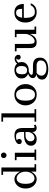

<svg xmlns="http://www.w3.org/2000/svg" viewBox="1518 -2318 1060 4136"><g transform="rotate(-90 2048.0 -250.0)"><path d="M579 -36.5V0H419V-109Q395 -58 352.8 -24Q310.5 10 256 10Q205.5 10 159.5 -18.5Q113.5 -47 84.5 -100.5Q55.5 -154 55.5 -229Q55.5 -304 84.5 -357.8Q113.5 -411.5 159.5 -440.2Q205.5 -469 256 -469Q310.5 -469 352.8 -434.8Q395 -400.5 419 -349V-713.5H348.5V-750H509V-36.5ZM419 -229Q419 -287.5 398 -331Q377 -374.5 344.2 -398.5Q311.5 -422.5 275.5 -422.5Q221.5 -422.5 188.8 -376Q156 -329.5 156 -229Q156 -128.5 188.8 -82.5Q221.5 -36.5 275.5 -36.5Q311.5 -36.5 344.2 -60.2Q377 -84 398 -127.2Q419 -170.5 419 -229Z M710.5 -700Q710.5 -725 728.2 -742.5Q746 -760 770.5 -760Q795.5 -760 813 -742.5Q830.5 -725 830.5 -700Q830.5 -675.5 813 -657.5Q795.5 -639.5 770.5 -639.5Q746 -639.5 728.2 -657.5Q710.5 -675.5 710.5 -700ZM665.5 -36.5H735.5V-423.5H665.5V-460H825.5V-36.5H895.5V0H665.5Z M1201 -261.5H1273V-304.5Q1273 -340.5 1266.5 -370Q1260 -399.5 1240 -417.2Q1220 -435 1180 -435Q1160 -435 1135.5 -430.8Q1111 -426.5 1091.5 -416Q1105 -410 1114.2 -398Q1123.5 -386 1123.5 -368Q1123.5 -338 1105.2 -324.5Q1087 -311 1066.5 -311Q1043.5 -311 1027.8 -325Q1012 -339 1012 -366Q1012 -397 1038.8 -420Q1065.5 -443 1107.5 -455.5Q1149.5 -468 1195 -468Q1264 -468 1299 -444Q1334 -420 1346 -382.5Q1358 -345 1358 -304.5V-70.5Q1358 -55.5 1362.2 -45.8Q1366.5 -36 1382.5 -36Q1390.5 -36 1401 -41Q1411.5 -46 1416.5 -51L1434 -16.5Q1420.5 -6.5 1402 1.8Q1383.5 10 1355 10Q1320 10 1296.5 -13Q1273 -36 1273 -80V-89Q1252 -43.5 1211.8 -16.8Q1171.5 10 1119.5 10Q1054.5 10 1015.8 -23.2Q977 -56.5 977 -113.5Q977 -180.5 1035.8 -221Q1094.5 -261.5 1201 -261.5ZM1152.5 -37.5Q1178.5 -37.5 1206.5 -55.5Q1234.5 -73.5 1253.8 -106.8Q1273 -140 1273 -185.5V-230.5H1201Q1135 -230.5 1103.2 -197.2Q1071.5 -164 1071.5 -123Q1071.5 -85.5 1092.2 -61.5Q1113 -37.5 1152.5 -37.5Z M1495 -36.5H1585V-713.5H1495V-750H1674.5V-36.5H1764.5V0H1495Z M1846.5 -230Q1846.5 -295 1874.5 -349.5Q1902.5 -404 1954 -436.8Q2005.5 -469.5 2076 -469.5Q2146.5 -469.5 2197.8 -436.8Q2249 -404 2276.8 -349.5Q2304.5 -295 2304.5 -230Q2304.5 -165 2276.8 -110.5Q2249 -56 2197.8 -23Q2146.5 10 2076 10Q2005.5 10 1954 -23Q1902.5 -56 1874.5 -110.5Q1846.5 -165 1846.5 -230ZM1947 -230Q1947 -195 1952.2 -159Q1957.5 -123 1971.5 -93Q1985.5 -63 2010.8 -44.8Q2036 -26.5 2076 -26.5Q2116 -26.5 2141.2 -44.8Q2166.5 -63 2180.5 -93Q2194.5 -123 2199.8 -159Q2205 -195 2205 -230Q2205 -265.5 2199.8 -301.2Q2194.5 -337 2180.5 -367Q2166.5 -397 2141.2 -415.2Q2116 -433.5 2076 -433.5Q2036 -433.5 2010.8 -415.2Q1985.5 -397 1971.5 -367Q1957.5 -337 1952.2 -301.2Q1947 -265.5 1947 -230Z M2433.5 -74Q2433.5 -108.5 2459.5 -134.2Q2485.5 -160 2524.5 -175Q2484.5 -191 2455.5 -225Q2426.5 -259 2426.5 -315Q2426.5 -370.5 2454.5 -404.5Q2482.5 -438.5 2523.8 -454Q2565 -469.5 2605.5 -469.5Q2643.5 -469.5 2682 -455.8Q2720.5 -442 2746 -412Q2768 -441.5 2796.8 -453.2Q2825.5 -465 2847 -465Q2884 -465 2909.8 -441.5Q2935.5 -418 2935.5 -389.5Q2935.5 -357.5 2918.5 -346Q2901.5 -334.5 2882.5 -334.5Q2864 -334.5 2848 -347.5Q2832 -360.5 2832 -385Q2832 -403 2841 -413.5Q2850 -424 2862.5 -428.5Q2856.5 -429.5 2850 -429.5Q2832 -429.5 2808 -420.2Q2784 -411 2765.5 -382Q2779.5 -352.5 2779.5 -315Q2779.5 -260 2752.8 -225.8Q2726 -191.5 2686 -175.8Q2646 -160 2605.5 -160Q2593.5 -160 2581.5 -161.5Q2553 -153.5 2528.5 -138.8Q2504 -124 2504 -106Q2504 -80 2530.8 -74.8Q2557.5 -69.5 2598.5 -69.5Q2625 -69.5 2651 -70Q2677 -70.5 2698.5 -70.5Q2726.5 -70.5 2757.2 -65.5Q2788 -60.5 2814.8 -45Q2841.5 -29.5 2858.2 0.8Q2875 31 2875 82Q2875 132 2853.2 166.2Q2831.5 200.5 2795.5 221Q2759.5 241.5 2716 250.8Q2672.5 260 2628.5 260Q2566 260 2514.5 246Q2463 232 2432.2 202Q2401.5 172 2401.5 125Q2401.5 85.5 2420.2 60.2Q2439 35 2465.5 21.5Q2492 8 2516 4Q2477 -3 2455.2 -21.5Q2433.5 -40 2433.5 -74ZM2516.5 -315Q2516.5 -278 2522.2 -251.5Q2528 -225 2547 -210.8Q2566 -196.5 2605.5 -196.5Q2650 -196.5 2672.2 -228Q2694.5 -259.5 2694.5 -315Q2694.5 -370.5 2672.2 -402Q2650 -433.5 2605.5 -433.5Q2561.5 -433.5 2539 -402Q2516.5 -370.5 2516.5 -315ZM2486.5 114.5Q2486.5 162 2528.8 191.2Q2571 220.5 2646.5 220.5Q2717 220.5 2765.2 191Q2813.5 161.5 2813.5 96.5Q2813.5 56.5 2784 32.8Q2754.5 9 2705.5 9H2582Q2565 9 2550.5 8Q2522 23 2504.2 51.2Q2486.5 79.5 2486.5 114.5Z M3170 -460V-159Q3170 -96 3180.8 -65Q3191.5 -34 3231.5 -34Q3260 -34 3287.2 -53.2Q3314.5 -72.5 3336.8 -103Q3359 -133.5 3372 -168.2Q3385 -203 3385 -234.5V-423.5H3314.5V-460H3475V-36.5H3545V0H3385V-136Q3371.5 -99.5 3348.2 -66Q3325 -32.5 3291.8 -11.2Q3258.5 10 3214.5 10Q3156.5 10 3127.5 -9.8Q3098.5 -29.5 3089.2 -63.5Q3080 -97.5 3080 -141V-423.5H3010V-460Z M4045 -118.5Q4025.5 -62.5 3978.8 -26.2Q3932 10 3852 10Q3790 10 3740 -18.8Q3690 -47.5 3660.5 -101.2Q3631 -155 3631 -230Q3631 -305 3657.8 -358.5Q3684.5 -412 3732.2 -440.8Q3780 -469.5 3843 -469.5Q3914 -469.5 3955 -441.5Q3996 -413.5 4013.8 -367.5Q4031.5 -321.5 4031.5 -267H3732.5Q3731.5 -250 3731.5 -230Q3731.5 -173 3742.2 -127.5Q3753 -82 3780 -55.8Q3807 -29.5 3856.5 -29.5Q3913 -29.5 3948.8 -53.2Q3984.5 -77 4003 -118.5ZM3843 -433.5Q3789.5 -433.5 3765.8 -397.2Q3742 -361 3735 -303.5H3926Q3925.5 -331.5 3921.2 -361.5Q3917 -391.5 3899.8 -412.5Q3882.5 -433.5 3843 -433.5Z"/></g></svg>

Font: Bodoni* 06pt
Style: Regular
Weight: 400
Version: Version 2.3